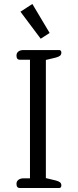

<svg xmlns="http://www.w3.org/2000/svg" viewBox="-20 -947 391 967"><path d="M83 -888 143 -927 230 -781 185 -752ZM63 -21Q63 -34 73 -41.5Q83 -49 100 -49H131V-646H80Q63 -646 63 -667Q63 -680 72.5 -687.5Q82 -695 99 -695H277Q289 -695 289 -682Q289 -672 282.5 -666.5Q276 -661 261 -657L211 -645V-50L261 -38Q276 -34 282.5 -28.5Q289 -23 289 -13Q289 0 277 0H80Q63 0 63 -21Z"/></svg>

Font: Maitree
Style: Regular
Weight: 400
Designer: CadsonDemak Team
Foundry: CadsonDemak
Version: Version 1.000